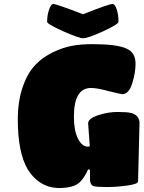

<svg xmlns="http://www.w3.org/2000/svg" viewBox="-20 -943 727 969"><path d="M284.2 5.9Q181.2 7.8 120.1 -87.9Q69.8 -172.9 69.8 -340.8Q69.8 -430.7 94.2 -502.7Q118.7 -574.7 158.2 -615.2Q193.4 -653.3 249 -680.2Q298.8 -703.6 344 -711.9Q389.2 -720.2 445.8 -720.2Q565.9 -720.2 615.2 -699.2Q664.1 -679.7 664.1 -621.1Q664.1 -576.2 647 -521Q629.9 -467.8 597.2 -467.8Q590.8 -467.8 528.8 -482.9Q471.2 -499 439 -499Q353 -499 353 -354Q353 -284.2 373.3 -243.7Q393.6 -203.1 422.9 -203.1L433.1 -204.1L424.8 -320.8Q424.8 -344.7 476.1 -361.8Q524.9 -377.9 573.2 -377.9Q619.1 -377.9 639.4 -373.3Q659.7 -368.7 671.9 -356Q684.1 -340.8 684.1 -323.2L676.8 -27.8Q676.8 -14.2 624 -6.8Q567.9 1 519 1Q467.3 1 451.2 -3.9Q435.5 -10.3 434.1 -35.2V-85L424.8 -88.9Q407.2 -45.9 379.9 -21Q351.6 4.4 284.2 5.9ZM217.8 -833Q217.8 -866.7 227.8 -894.8Q237.8 -922.9 248 -922.9Q265.1 -922.9 398.9 -871.1Q529.8 -922.9 547.9 -922.9Q560.1 -922.9 569.1 -895.5Q578.1 -868.2 578.1 -833Q578.1 -821.3 501 -785.2Q423.3 -750 399.9 -750Q377.4 -750 296.9 -786.1Q217.8 -821.8 217.8 -833Z"/></svg>

Font: GGS TheRock Black
Style: Regular
Weight: 900
Designer: Rodrigo Fuenzalida (2012); Goodgame Studios (2014)
Foundry: Rodrigo Fuenzalida,2012;  GGS,2014
Version: Version 1.002 | FøM Mod